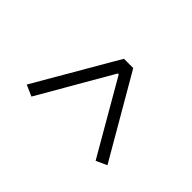

<svg xmlns="http://www.w3.org/2000/svg" viewBox="-63 -794 700 700"><g transform="rotate(45 287.0 -444.0)"><path d="M79 -295 263 -612H311L495 -295L453 -276L290 -558H285L122 -276Z"/></g></svg>

Font: Athiti Light
Style: Regular
Weight: 300
Designer: CadsonDemak Team
Foundry: CadsonDemak
Version: Version 1.033